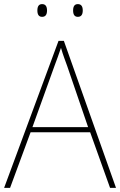

<svg xmlns="http://www.w3.org/2000/svg" viewBox="-20 -915 585 935"><path d="M409 -296H138L245 -593Q252 -613 261 -636.5Q270 -660 277 -682Q285 -654 293 -632.5Q301 -611 307 -594ZM516 0H545L291 -716H265L0 0H29L129 -271H419ZM336 -864Q336 -833 359 -833Q383 -833 383 -864Q383 -895 359 -895Q336 -895 336 -864ZM162 -864Q162 -833 185 -833Q209 -833 209 -864Q209 -895 185 -895Q162 -895 162 -864Z"/></svg>

Font: Noto Sans Display Thin
Style: Regular
Weight: 250
Designer: Monotype Design Team
Foundry: Monotype Imaging Inc.
Version: Version 1.900